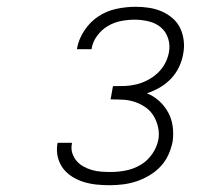

<svg xmlns="http://www.w3.org/2000/svg" viewBox="-20 -863 640 566"><path d="M303 -317Q283 -317 264 -319Q245 -321 227 -326.5Q209 -332 193 -342Q177 -352 166 -366.5Q155 -381 150.5 -399.5Q146 -418 149 -438L150 -442H192V-440Q189 -425 193 -412Q197 -399 205.5 -389Q214 -379 225.5 -372.5Q237 -366 250.5 -362Q264 -358 278.5 -357Q293 -356 307 -356Q329 -356 351.5 -360.5Q374 -365 394.5 -377Q415 -389 429 -409.5Q443 -430 447 -452Q450 -470 446 -488Q442 -506 433 -521Q424 -536 410 -546Q396 -556 379 -562Q362 -568 343.5 -569Q325 -570 306 -570L313 -609Q330 -609 347 -609.5Q364 -610 381 -614Q398 -618 414.5 -626.5Q431 -635 444.5 -647.5Q458 -660 466.5 -676Q475 -692 478 -709Q482 -730 475.5 -750Q469 -770 454 -782.5Q439 -795 418.5 -800Q398 -805 377 -805Q357 -805 336.5 -801Q316 -797 297.5 -786Q279 -775 266 -757Q253 -739 250 -719V-718H207V-720Q212 -748 229 -773.5Q246 -799 270.5 -815Q295 -831 323.5 -837Q352 -843 380 -843Q400 -843 419.5 -840Q439 -837 456.5 -829.5Q474 -822 488.5 -809.5Q503 -797 511 -780.5Q519 -764 521.5 -744Q524 -724 520 -704Q517 -685 508 -666Q499 -647 484.5 -631.5Q470 -616 451 -605Q432 -594 413 -588Q433 -580 449 -565.5Q465 -551 475.5 -532Q486 -513 489 -491Q492 -469 489 -446Q485 -426 476.5 -407Q468 -388 453.5 -372.5Q439 -357 420.5 -346Q402 -335 382.5 -328.5Q363 -322 343 -319.5Q323 -317 303 -317Z"/></svg>

Font: Iosevka Aile Extralight
Style: Italic
Weight: 200
Italic angle: -9°
Designer: Belleve Invis
Foundry: Belleve Invis
Version: Version 31.1.0; ttfautohint (v1.8.4)